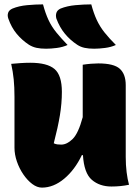

<svg xmlns="http://www.w3.org/2000/svg" viewBox="-20 -842 640 875"><path d="M176 -822Q187 -781 201 -751Q215 -721 236.5 -694.5Q258 -668 288 -637Q266 -627 239 -623.5Q212 -620 190 -620Q165 -620 146.5 -624Q128 -628 112 -638Q80 -659 56 -688Q32 -717 18 -757Q13 -771 17 -783.5Q21 -796 37 -803Q66 -815 104 -818.5Q142 -822 176 -822ZM396 -822Q407 -781 421 -751Q435 -721 456 -694.5Q477 -668 508 -637Q486 -627 458.5 -623.5Q431 -620 409 -620Q384 -620 365.5 -624Q347 -628 332 -638Q300 -659 276 -688Q252 -717 237 -757Q233 -771 237 -783.5Q241 -796 256 -803Q286 -815 324 -818.5Q362 -822 396 -822ZM118 -556Q195 -556 228.5 -527.5Q262 -499 262 -423Q262 -371 253 -316.5Q244 -262 225 -189Q233 -185 241.5 -184Q250 -183 259 -183Q285 -183 311 -208.5Q337 -234 357 -308V-547Q376 -550 394.5 -551.5Q413 -553 428 -553Q499 -553 526 -528.5Q553 -504 553 -454V-127Q553 -90 557 -57.5Q561 -25 568 0Q549 4 529 6Q509 8 488 8Q434 8 398.5 -22.5Q363 -53 358 -135H353Q321 -68 272.5 -27.5Q224 13 171 13Q149 13 127 -3.5Q105 -20 86.5 -47Q68 -74 57 -106Q46 -138 46 -169V-401Q46 -445 42.5 -480Q39 -515 31 -551Q52 -553 74 -554.5Q96 -556 118 -556Z"/></svg>

Font: Recursive Mn Csl St Blk
Style: Regular
Weight: 900
Monospace: yes
Version: Version 1.079;hotconv 1.0.112;makeotfexe 2.5.65598; ttfautoh